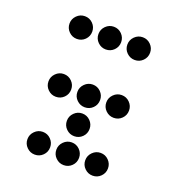

<svg xmlns="http://www.w3.org/2000/svg" viewBox="-121 -768 789 853"><g transform="rotate(20 273.5 -342.0)"><path d="M190.4 -615.2Q190.4 -592.8 174.8 -577.1Q159.2 -561.5 136.7 -561.5Q114.7 -561.5 98.9 -577.1Q83 -592.8 83 -615.2Q83 -637.2 98.9 -653.1Q114.7 -668.9 136.7 -668.9Q159.2 -668.9 174.8 -653.1Q190.4 -637.2 190.4 -615.2ZM327.1 -615.2Q327.1 -592.8 311.5 -577.1Q295.9 -561.5 273.4 -561.5Q251.5 -561.5 235.6 -577.1Q219.7 -592.8 219.7 -615.2Q219.7 -637.2 235.6 -653.1Q251.5 -668.9 273.4 -668.9Q295.9 -668.9 311.5 -653.1Q327.1 -637.2 327.1 -615.2ZM463.9 -615.2Q463.9 -592.8 448.2 -577.1Q432.6 -561.5 410.2 -561.5Q388.2 -561.5 372.3 -577.1Q356.4 -592.8 356.4 -615.2Q356.4 -637.2 372.3 -653.1Q388.2 -668.9 410.2 -668.9Q432.6 -668.9 448.2 -653.1Q463.9 -637.2 463.9 -615.2ZM190.4 -341.8Q190.4 -319.3 174.8 -303.7Q159.2 -288.1 136.7 -288.1Q114.7 -288.1 98.9 -303.7Q83 -319.3 83 -341.8Q83 -363.8 98.9 -379.6Q114.7 -395.5 136.7 -395.5Q159.2 -395.5 174.8 -379.6Q190.4 -363.8 190.4 -341.8ZM327.1 -341.8Q327.1 -319.3 311.5 -303.7Q295.9 -288.1 273.4 -288.1Q251.5 -288.1 235.6 -303.7Q219.7 -319.3 219.7 -341.8Q219.7 -363.8 235.6 -379.6Q251.5 -395.5 273.4 -395.5Q295.9 -395.5 311.5 -379.6Q327.1 -363.8 327.1 -341.8ZM463.9 -341.8Q463.9 -319.3 448.2 -303.7Q432.6 -288.1 410.2 -288.1Q388.2 -288.1 372.3 -303.7Q356.4 -319.3 356.4 -341.8Q356.4 -363.8 372.3 -379.6Q388.2 -395.5 410.2 -395.5Q432.6 -395.5 448.2 -379.6Q463.9 -363.8 463.9 -341.8ZM327.1 -205.1Q327.1 -182.6 311.5 -167Q295.9 -151.4 273.4 -151.4Q251.5 -151.4 235.6 -167Q219.7 -182.6 219.7 -205.1Q219.7 -227.1 235.6 -242.9Q251.5 -258.8 273.4 -258.8Q295.9 -258.8 311.5 -242.9Q327.1 -227.1 327.1 -205.1ZM190.4 -68.4Q190.4 -45.9 174.8 -30.3Q159.2 -14.6 136.7 -14.6Q114.7 -14.6 98.9 -30.3Q83 -45.9 83 -68.4Q83 -90.3 98.9 -106.2Q114.7 -122.1 136.7 -122.1Q159.2 -122.1 174.8 -106.2Q190.4 -90.3 190.4 -68.4ZM327.1 -68.4Q327.1 -45.9 311.5 -30.3Q295.9 -14.6 273.4 -14.6Q251.5 -14.6 235.6 -30.3Q219.7 -45.9 219.7 -68.4Q219.7 -90.3 235.6 -106.2Q251.5 -122.1 273.4 -122.1Q295.9 -122.1 311.5 -106.2Q327.1 -90.3 327.1 -68.4ZM463.9 -68.4Q463.9 -45.9 448.2 -30.3Q432.6 -14.6 410.2 -14.6Q388.2 -14.6 372.3 -30.3Q356.4 -45.9 356.4 -68.4Q356.4 -90.3 372.3 -106.2Q388.2 -122.1 410.2 -122.1Q432.6 -122.1 448.2 -106.2Q463.9 -90.3 463.9 -68.4Z"/></g></svg>

Font: DatDot
Style: Regular
Weight: 400
Designer: GGBot
Version: 1.00